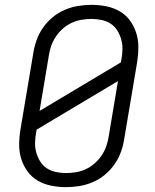

<svg xmlns="http://www.w3.org/2000/svg" viewBox="-20 -763 640 791"><path d="M252 8Q221 8 191 2Q161 -4 136 -18.5Q111 -33 94 -56Q77 -79 68 -107Q59 -135 59 -166Q59 -197 64 -228L117 -543Q121 -570 130.5 -597Q140 -624 157 -648.5Q174 -673 197 -692Q220 -711 247 -722.5Q274 -734 302 -738.5Q330 -743 357 -743Q388 -743 418 -737Q448 -731 473 -716.5Q498 -702 515 -679Q532 -656 541 -628Q550 -600 550 -569Q550 -538 545 -507L492 -192Q488 -165 478.5 -138Q469 -111 452 -86.5Q435 -62 412 -43Q389 -24 362 -12.5Q335 -1 307 3.5Q279 8 252 8ZM143 -306 478 -506 480 -517Q484 -538 484.5 -559.5Q485 -581 479.5 -600.5Q474 -620 463.5 -637Q453 -654 436.5 -665Q420 -676 399 -680.5Q378 -685 357 -685Q337 -685 316 -681.5Q295 -678 275.5 -669Q256 -660 239 -645Q222 -630 210 -612Q198 -594 191 -574Q184 -554 181 -533ZM252 -50Q272 -50 293 -53.5Q314 -57 333.5 -66Q353 -75 370 -90Q387 -105 399 -123Q411 -141 418 -161Q425 -181 428 -202L466 -429L131 -229L129 -218Q125 -197 124.5 -175.5Q124 -154 129.5 -134.5Q135 -115 145.5 -98Q156 -81 172.5 -70Q189 -59 210 -54.5Q231 -50 252 -50Z"/></svg>

Font: Iosevka Aile Light
Style: Italic
Weight: 300
Italic angle: -9°
Designer: Belleve Invis
Foundry: Belleve Invis
Version: Version 31.1.0; ttfautohint (v1.8.4)